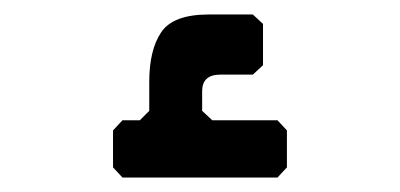

<svg xmlns="http://www.w3.org/2000/svg" viewBox="-20 -409 552 265"><path d="M149 -164 136 -178V-229L149 -243H173L186 -256V-296Q186 -340 202.5 -364.5Q219 -389 268 -389H329L343 -376V-319L329 -306H284Q259 -306 259 -283V-256L273 -243H363L376 -229V-178L363 -164Z"/></svg>

Font: Hasubi Mono
Style: Regular
Weight: 400
Designer: Eli Heuer
Foundry: Eli Heuer
Version: Version 1.000